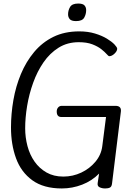

<svg xmlns="http://www.w3.org/2000/svg" viewBox="-20 -1049 769 1083"><path d="M329 14Q226 14 162.5 -32Q99 -78 70.5 -156Q42 -234 42 -330Q42 -407 55.5 -484.5Q69 -562 98 -631.5Q127 -701 172.5 -755.5Q218 -810 281 -841Q344 -872 427 -872Q476 -872 515.5 -860Q555 -848 583 -831Q611 -814 626 -798Q641 -782 641 -774Q641 -761 626 -746.5Q611 -732 596 -732Q592 -732 581.5 -744Q571 -756 551.5 -771.5Q532 -787 501 -799Q470 -811 424 -811Q360 -811 310.5 -780Q261 -749 225.5 -697.5Q190 -646 167 -582Q144 -518 133 -451.5Q122 -385 122 -325Q122 -274 135 -225Q148 -176 175 -137.5Q202 -99 242.5 -76Q283 -53 337 -53Q391 -53 438.5 -75.5Q486 -98 518.5 -137Q551 -176 557 -225L578 -389H326Q300 -389 300 -420Q300 -434 308 -443Q316 -452 328 -452H631Q665 -452 662 -421L612 -14Q610 4 600 9Q590 14 573 14Q556 14 542 7.5Q528 1 531 -17L539 -70Q499 -29 443.5 -7.5Q388 14 329 14ZM409 -930Q383 -930 373.5 -941Q364 -952 364 -968Q364 -991 375.5 -1010Q387 -1029 421 -1029Q447 -1029 456.5 -1018.5Q466 -1008 466 -992Q466 -969 455 -949.5Q444 -930 409 -930Z"/></svg>

Font: Kite One
Style: Regular
Weight: 400
Designer: Eduardo Rodriguez Tunni
Foundry: Eduardo Rodriguez Tunni
Version: Version 1.002; ttfautohint (v1.8.4.7-5d5b);gftools[0.9.23]